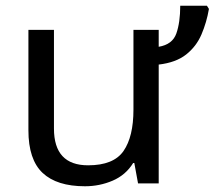

<svg xmlns="http://www.w3.org/2000/svg" viewBox="-20 -639 748 669"><path d="M701 -619 708 -608Q700 -561 682 -519Q664 -477 628.5 -449Q593 -421 533 -414V0H461L448 -71H444Q418 -29 372.5 -9.5Q327 10 276 10Q178 10 128.5 -36.5Q79 -83 79 -185V-535H168V-191Q168 -63 287 -63Q376 -63 410.5 -113Q445 -163 445 -257V-535H533V-476Q581 -484 594.5 -522.5Q608 -561 608 -619Z"/></svg>

Font: Noto IKEA Arabic
Style: Regular
Weight: 400
Designer: Monotype Design Team
Foundry: Monotype Imaging Inc.
Version: Version 1.200